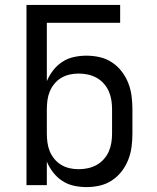

<svg xmlns="http://www.w3.org/2000/svg" viewBox="-20 -755 640 783"><path d="M332 8Q307 8 281.5 2.5Q256 -3 234.5 -17Q213 -31 197 -51.5Q181 -72 171 -96V0H88V-735H470V-662H171V-424Q181 -448 197 -468.5Q213 -489 234.5 -503Q256 -517 281.5 -522.5Q307 -528 332 -528Q360 -528 386.5 -522Q413 -516 436 -501Q459 -486 476 -464Q493 -442 503 -416.5Q513 -391 516.5 -364Q520 -337 520 -310V-210Q520 -183 516.5 -156Q513 -129 503 -103.5Q493 -78 476 -56Q459 -34 436 -19Q413 -4 386.5 2Q360 8 332 8ZM301 -65Q320 -65 338.5 -69Q357 -73 373.5 -82Q390 -91 403 -105.5Q416 -120 423.5 -137Q431 -154 434 -172.5Q437 -191 437 -210V-310Q437 -329 434 -347.5Q431 -366 423.5 -383Q416 -400 403 -414.5Q390 -429 373.5 -438Q357 -447 338.5 -451Q320 -455 301 -455Q282 -455 264 -451Q246 -447 230 -437.5Q214 -428 202 -413.5Q190 -399 183 -382Q176 -365 173.5 -346.5Q171 -328 171 -310V-210Q171 -192 173.5 -173.5Q176 -155 183 -138Q190 -121 202 -106.5Q214 -92 230 -82.5Q246 -73 264 -69Q282 -65 301 -65Z"/></svg>

Font: Nova
Style: Regular
Weight: 400
Monospace: yes
Designer: Belleve Invis
Foundry: Belleve Invis
Version: Version 24.1.4; ttfautohint (v1.8.4)